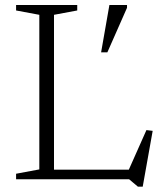

<svg xmlns="http://www.w3.org/2000/svg" viewBox="-20 -702 640 752"><path d="M539 29H520L485.5 0H157V-37.5H517.5L477 -20.5L553.5 -192.5L578 -189.5ZM191.5 -644V0H43V-21.5L134 -38.5V-644L43 -661V-682.5H282.5V-661ZM376 -497 408.5 -682.5H477.5V-671.5L400.5 -497Z"/></svg>

Font: Newsreader Light
Style: Regular
Weight: 300
Designer: Hugues Gentile
Foundry: Production Type
Version: Version 1.003